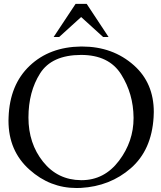

<svg xmlns="http://www.w3.org/2000/svg" viewBox="-20 -944 826 982"><path d="M254.4 -754.9 366.7 -924.3H423.3L535.2 -754.9H507.3L395 -856.9L282.7 -754.9ZM394.5 -706.1H399.4Q557.1 -706.1 665.5 -609.4Q766.6 -519 766.6 -371.1Q766.6 -357.9 765.6 -344.2Q755.4 -176.3 649.2 -83.7Q543 8.8 393.6 17.1Q382.3 17.6 371.1 17.6Q235.4 17.6 130.9 -76.2Q23.4 -171.9 23.4 -326.7Q23.4 -335.4 23.9 -344.2Q29.8 -510.7 131.6 -607.4Q233.4 -704.1 394.5 -706.1ZM394.5 -663.1Q244.6 -662.6 185.1 -568.6Q125.5 -474.6 125.5 -342.8Q125.5 -210.4 200.2 -116.9Q274.9 -23.4 394.5 -22.5H397Q513.7 -22.5 588.9 -122.1Q663.1 -220.7 663.1 -339.8V-342.8Q662.1 -464.4 599.6 -563.7Q537.1 -663.1 394.5 -663.1Z"/></svg>

Font: Caudex
Style: Regular
Weight: 400
Version: Version 1.04